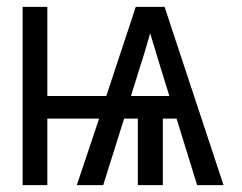

<svg xmlns="http://www.w3.org/2000/svg" viewBox="-20 -540 707 560"><path d="M46 0V-520H118V-260H290L376 -520H460L632 0H555L495 -194H455V0H382V-194H342L281 0H204L269 -194H118V0ZM362 -260H474L447 -347Q440 -371 432.5 -395Q425 -419 418 -443Q411 -419 404 -395Q397 -371 389 -347Z"/></svg>

Font: Huly
Style: Regular
Weight: 400
Designer: Belleve Invis
Foundry: Belleve Invis
Version: Version 33.2.5; ttfautohint (v1.8.4)